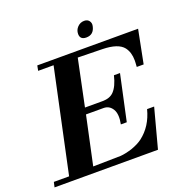

<svg xmlns="http://www.w3.org/2000/svg" viewBox="-159 -968 1052 1099"><g transform="rotate(-20 367.0 -419.0)"><path d="M747 -690 707 -487H665Q666 -501 666.5 -511Q667 -521 667 -527Q667 -575 643 -607Q611 -648 516 -650L366 -653L307 -370H414Q459 -370 483 -395Q511 -424 526 -487H563L503 -209H467Q479 -269 460 -300Q441 -331 406 -331H299L236 -37L404 -40Q433 -42 475 -55Q517 -70 542 -89Q613 -143 638 -240H681L617 0H-13L-6 -31H87L221 -659H127L133 -690ZM508 -793Q498 -744 452 -744Q414 -744 414 -779Q414 -803 431 -820.5Q448 -838 472 -838Q492 -838 502 -824.5Q512 -811 508 -793Z"/></g></svg>

Font: GFS Didot
Style: Bold Italic
Weight: 700
Italic angle: -12°
Designer: Designed by Takis Katsoulidis and George D. Matthiopoulos.
Foundry: Designed by Takis Katsoulidis and George D. Matthiopoulos.
Version: Version 1.0